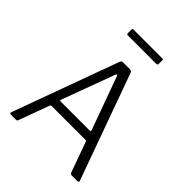

<svg xmlns="http://www.w3.org/2000/svg" viewBox="-255 -1081 1225 1225"><g transform="rotate(45 358.0 -468.5)"><path d="M57 0Q52 0 49.5 -4Q47 -8 49 -14L310 -729Q313 -736 317 -739Q321 -742 328 -742H388Q405 -742 409 -729L667 -14Q670 -9 667 -4.5Q664 0 658 0H607Q595 0 592 -9L518 -215Q517 -219 515 -221Q513 -223 507 -223H203Q195 -223 192 -215L116 -8Q115 -4 112 -2Q109 0 103 0H57ZM485 -284Q496 -284 492 -295L363 -650Q359 -659 355.5 -659Q352 -659 348 -649L217 -294Q213 -284 222 -284ZM496 -929V-896Q496 -885 483 -885H227Q222 -885 220 -888Q218 -891 218 -896V-928Q218 -937 225 -937H489Q496 -937 496 -929Z"/></g></svg>

Font: Libre Franklin Thin Light
Style: Regular
Weight: 300
Version: Version 3.000